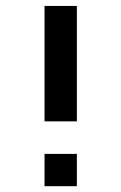

<svg xmlns="http://www.w3.org/2000/svg" viewBox="-20 -643 419 663"><path d="M133.8 -223.9V-622.5H245.4V-223.9ZM133.8 0V-111.6H245.4V0Z"/></svg>

Font: Playfair 5pt SemiExpanded Light
Style: Regular
Weight: 300
Width: 6
Designer: Claus Eggers Sørensen
Foundry: Claus Eggers Sørensen
Version: Version 2.203